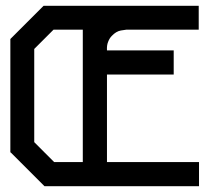

<svg xmlns="http://www.w3.org/2000/svg" viewBox="-20 -640 721 660"><path d="M415 -538.1Q413.1 -538.1 395.5 -535.2Q378.9 -532.2 364.3 -516.6Q356.4 -508.8 351.6 -496.1Q346.7 -484.4 347.7 -466.8H577.1V-383.8H347.7V-83H664.1V0H132.8L16.6 -116.2H15.6V-505.9L73.2 -563.5L129.9 -620.1H663.1V-538.1ZM264.6 -83V-538.1H164.1L97.7 -471.7V-151.4L131.8 -117.2L166 -83Z"/></svg>

Font: mr_KirucoupageG
Style: Regular
Weight: 400
Designer: Jan Henkel
Version: Version 1.00 May 25, 2020, initial release